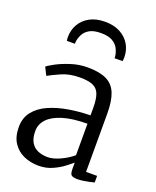

<svg xmlns="http://www.w3.org/2000/svg" viewBox="-153 -914 826 1014"><g transform="rotate(20 260.5 -406.5)"><path d="M188 11Q143.5 11 105.5 -5.5Q67.5 -22 44.2 -56.8Q21 -91.5 21 -146Q21 -198.5 49.8 -234Q78.5 -269.5 126.8 -290.8Q175 -312 234.5 -322Q294 -332 356 -333V-375Q356 -424.5 345.5 -452Q335 -479.5 309 -490.8Q283 -502 236 -502Q177.5 -502 133.2 -482.2Q89 -462.5 65 -449L43 -493Q52 -501.5 84.5 -519Q117 -536.5 162.5 -551.2Q208 -566 256 -566Q322.5 -566 362 -547Q401.5 -528 418.8 -485.5Q436 -443 436 -373V-44.5H498V-7.5Q487 -4.5 471 -1Q455 2.5 437.5 5Q420 7.5 405 7.5Q383.5 7.5 373.2 1Q363 -5.5 363 -34.5V-70Q350.5 -59 325.2 -39.8Q300 -20.5 265 -4.8Q230 11 188 11ZM218 -48Q248 -48 287 -65.8Q326 -83.5 356 -109V-286Q273 -285.5 218.5 -268.8Q164 -252 137 -223Q110 -194 110 -156Q110 -116 124.2 -92.2Q138.5 -68.5 163 -58.2Q187.5 -48 218 -48ZM260.5 -824Q310.5 -824 346 -804.8Q381.5 -785.5 400.2 -753.2Q419 -721 419 -681Q419 -676.5 418.5 -671Q418 -665.5 417 -660H372Q372 -662.5 372 -666.5Q372 -670.5 371 -675.5Q368 -694.5 357.8 -714.2Q347.5 -734 324.5 -747.2Q301.5 -760.5 260.5 -760.5Q219.5 -760.5 196.5 -747.2Q173.5 -734 163.2 -714.2Q153 -694.5 150 -675.5Q149.5 -670.5 149.2 -666.5Q149 -662.5 149 -660H104Q103 -665.5 102.5 -671Q102 -676.5 102 -681Q102 -721 120.8 -753.2Q139.5 -785.5 175 -804.8Q210.5 -824 260.5 -824Z"/></g></svg>

Font: Merriweather Light
Style: Regular
Weight: 300
Designer: Eben Sorkin
Foundry: Eben Sorkin
Version: Version 2.100